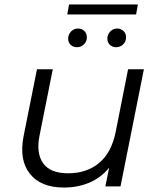

<svg xmlns="http://www.w3.org/2000/svg" viewBox="-20 -837 713 862"><path d="M267 5Q163 5 114 -57Q65 -119 86 -226L146 -526H217L157 -226Q142 -148 174 -103.5Q206 -59 286 -59Q369 -59 424.5 -105Q480 -151 499 -243L555 -526H626L521 0H453L470 -84Q432 -38 380 -16.5Q328 5 267 5ZM502 -625Q485 -625 473.5 -635.5Q462 -646 462 -663Q462 -682 475 -695.5Q488 -709 506 -709Q522 -709 534 -698Q546 -687 546 -670Q546 -650 532.5 -637.5Q519 -625 502 -625ZM326 -625Q309 -625 297.5 -635.5Q286 -646 286 -663Q286 -682 299 -695.5Q312 -709 330 -709Q347 -709 358.5 -698Q370 -687 370 -670Q370 -650 356.5 -637.5Q343 -625 326 -625ZM282 -772 290 -817H599L591 -772Z"/></svg>

Font: Montserrat
Style: Italic
Weight: 400
Italic angle: -11.3°
Designer: Julieta Ulanovsky
Foundry: Julieta Ulanovsky
Version: Version 9.000; ttfautohint (v1.8.4.7-5d5b)